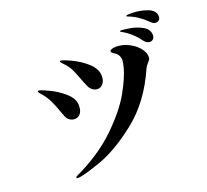

<svg xmlns="http://www.w3.org/2000/svg" viewBox="-140 -991 1280 1186"><g transform="rotate(-20 500.0 -398.0)"><path d="M922 -734Q871 -785 807 -809Q800 -812 800 -814Q800 -820 834 -820Q891 -820 940 -801.5Q989 -783 989 -743Q989 -729 980 -721Q971 -713 958 -713Q949 -713 941 -718Q933 -723 922 -734ZM741 -731Q731 -737 731 -739Q731 -742 741 -742Q758 -742 799 -735Q840 -728 877.5 -707Q915 -686 915 -648Q915 -632 906 -623Q897 -614 884 -614Q873 -614 863.5 -620Q854 -626 843 -640Q826 -665 799 -689.5Q772 -714 741 -731ZM403 -547Q387 -591 373.5 -617.5Q360 -644 333 -671Q319 -685 319 -690Q319 -694 324 -694Q339 -694 392 -669Q445 -644 488.5 -604.5Q532 -565 532 -518Q532 -487 517 -469Q502 -451 481 -451Q464 -451 449 -461.5Q434 -472 425 -493Q419 -505 413 -521.5Q407 -538 403 -547ZM169 19Q169 14 177 10Q345 -69 453 -174.5Q561 -280 611.5 -371Q662 -462 677 -522Q685 -555 685 -566Q685 -605 649 -625Q635 -633 635 -642Q635 -649 645.5 -653.5Q656 -658 677 -658Q717 -658 756 -639Q795 -620 820 -590Q845 -560 845 -529Q845 -519 841 -513Q837 -507 829 -498Q814 -483 808 -469Q724 -277 585 -167Q446 -57 328 -16.5Q210 24 180 24Q169 24 169 19ZM217 -398Q202 -443 184.5 -478.5Q167 -514 135 -549Q128 -556 128 -562Q128 -567 134 -567Q146 -567 198.5 -542Q251 -517 294 -478.5Q337 -440 337 -396Q337 -360 322 -342.5Q307 -325 285 -325Q270 -325 256.5 -332.5Q243 -340 236 -352Q231 -361 225.5 -376Q220 -391 217 -398Z"/></g></svg>

Font: Shippori Antique B1
Style: Regular
Weight: 400
Designer: FONTDASU
Foundry: FONTDASU / Google Inc. / but / Adobe
Version: Version 2.001